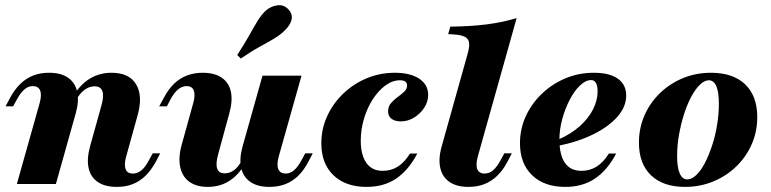

<svg xmlns="http://www.w3.org/2000/svg" viewBox="-20 -711 2980 742"><path d="M431.5 11.3Q386.3 11.3 358.5 -7.3Q330.6 -25.8 322.6 -60.9Q314.5 -96 328.2 -146L372.6 -305.6Q382.3 -341.1 375.4 -359.3Q368.5 -377.4 346 -377.4Q325.8 -377.4 308.1 -364.9Q290.3 -352.4 275.8 -327.4L263.7 -340.3Q290.3 -384.7 327.4 -407.3Q364.5 -429.8 411.3 -429.8Q479 -429.8 506 -385.1Q533.1 -340.3 511.3 -263.7L467.7 -106.5Q458.9 -75 465.3 -57.7Q471.8 -40.3 493.5 -40.3Q511.3 -40.3 526.6 -52.8Q541.9 -65.3 555.6 -91.9L570.2 -118.5H599.2L581.5 -84.7Q563.7 -52.4 541.5 -31Q519.4 -9.7 492.3 0.8Q465.3 11.3 431.5 11.3ZM45.2 0 133.1 -312.1Q141.9 -344.4 135.1 -361.3Q128.2 -378.2 106.5 -378.2Q89.5 -378.2 74.6 -365.7Q59.7 -353.2 45.2 -326.6L30.6 -300H1.6L19.4 -333.9Q37.1 -366.1 59.3 -387.5Q81.5 -408.9 108.9 -419.4Q136.3 -429.8 169.4 -429.8Q215.3 -429.8 242.7 -410.9Q270.2 -391.9 278.2 -356.9Q286.3 -321.8 272.6 -272.6L196 0Z M783.1 11.3Q738.7 11.3 711.3 -8.9Q683.9 -29 676.2 -66.5Q668.5 -104 683.1 -154.8L726.6 -312.1Q735.5 -343.5 729 -360.9Q722.6 -378.2 700.8 -378.2Q683.9 -378.2 668.5 -365.7Q653.2 -353.2 638.7 -326.6L625 -300H595.2L613.7 -333.9Q630.6 -366.1 652.8 -387.5Q675 -408.9 702.8 -419.4Q730.6 -429.8 763.7 -429.8Q808.9 -429.8 836.7 -410.9Q864.5 -391.9 872.2 -356.9Q879.8 -321.8 866.1 -272.6L822.6 -112.9Q812.9 -77.4 819.4 -59.3Q825.8 -41.1 848.4 -41.1Q867.7 -41.1 884.7 -53.6Q901.6 -66.1 914.5 -91.1L926.6 -78.2Q901.6 -33.9 865.3 -11.3Q829 11.3 783.1 11.3ZM1021 11.3Q975.8 11.3 948 -7.7Q920.2 -26.6 912.1 -61.7Q904 -96.8 917.7 -146L994.4 -418.5H1145.2L1057.3 -106.5Q1048.4 -74.2 1055.6 -57.3Q1062.9 -40.3 1083.9 -40.3Q1101.6 -40.3 1116.5 -53.2Q1131.5 -66.1 1145.2 -91.9L1159.7 -118.5H1188.7L1171 -84.7Q1154 -52.4 1131.9 -31Q1109.7 -9.7 1082.3 0.8Q1054.8 11.3 1021 11.3ZM910.5 -484.7 896.8 -498.4Q924.2 -540.3 942.3 -573Q960.5 -605.6 975 -629.4Q989.5 -653.2 1005.6 -668.5Q1025 -686.3 1050.8 -690.3Q1076.6 -694.4 1095.2 -674.2Q1111.3 -656.5 1106.9 -635.5Q1102.4 -614.5 1079.8 -592.7Q1063.7 -576.6 1039.5 -562.1Q1015.3 -547.6 983.5 -530.2Q951.6 -512.9 910.5 -484.7Z M1396.8 11.3Q1315.3 11.3 1268.5 -33.9Q1221.8 -79 1221.8 -157.3Q1221.8 -212.9 1244.4 -262.1Q1266.9 -311.3 1306.5 -349.2Q1346 -387.1 1397.2 -408.5Q1448.4 -429.8 1505.6 -429.8Q1565.3 -429.8 1600 -406.9Q1634.7 -383.9 1634.7 -344.4Q1634.7 -317.7 1619.4 -294.4Q1604 -271 1580.2 -256.5Q1556.5 -241.9 1529 -241.9Q1506.5 -241.9 1493.1 -252Q1479.8 -262.1 1479.8 -280.6Q1479.8 -299.2 1490.7 -312.1Q1501.6 -325 1516.1 -335.5Q1530.6 -346 1541.9 -356.5Q1553.2 -366.9 1553.2 -380.6Q1553.2 -400.8 1525.8 -400.8Q1496.8 -400.8 1469.8 -381Q1442.7 -361.3 1421 -327.8Q1399.2 -294.4 1386.7 -252.4Q1374.2 -210.5 1374.2 -166.9Q1374.2 -112.9 1395.6 -81.9Q1416.9 -50.8 1458.9 -50.8Q1491.9 -50.8 1517.7 -67.3Q1543.5 -83.9 1564.5 -117.7H1592.7Q1558.9 -53.2 1511.3 -21Q1463.7 11.3 1396.8 11.3Z M1790.3 11.3Q1745.2 11.3 1717.3 -7.7Q1689.5 -26.6 1681.5 -62.1Q1673.4 -97.6 1687.1 -146L1786.3 -500Q1796 -532.3 1792.3 -548.8Q1788.7 -565.3 1769.4 -571.8Q1750 -578.2 1712.1 -579L1720.2 -608.1Q1800 -608.9 1862.1 -616.9Q1924.2 -625 1976.6 -641.1L1826.6 -106.5Q1817.7 -74.2 1824.6 -57.3Q1831.5 -40.3 1852.4 -40.3Q1871 -40.3 1885.9 -53.2Q1900.8 -66.1 1914.5 -91.9L1929 -118.5H1958.1L1940.3 -84.7Q1923.4 -52.4 1900.8 -31Q1878.2 -9.7 1851.2 0.8Q1824.2 11.3 1790.3 11.3Z M2164.5 11.3Q2083.1 11.3 2036.3 -33.9Q1989.5 -79 1989.5 -157.3Q1989.5 -212.9 2012.1 -262.1Q2034.7 -311.3 2074.6 -349.2Q2114.5 -387.1 2165.7 -408.5Q2216.9 -429.8 2275 -429.8Q2335.5 -429.8 2367.7 -406.9Q2400 -383.9 2400 -341.9Q2400 -299.2 2367.3 -261.3Q2334.7 -223.4 2275.8 -193.5Q2216.9 -163.7 2137.9 -147.6V-171.8Q2186.3 -192.7 2220.2 -223Q2254 -253.2 2271.8 -288.3Q2289.5 -323.4 2289.5 -357.3Q2289.5 -379.8 2283.1 -390.7Q2276.6 -401.6 2264.5 -401.6Q2243.5 -401.6 2221.8 -381Q2200 -360.5 2182.3 -326.6Q2164.5 -292.7 2153.2 -252Q2141.9 -211.3 2141.9 -171.8Q2141.9 -112.1 2163.3 -81.5Q2184.7 -50.8 2226.6 -50.8Q2259.7 -50.8 2285.9 -67.3Q2312.1 -83.9 2333.1 -117.7H2361.3Q2327.4 -53.2 2279.4 -21Q2231.5 11.3 2164.5 11.3Z M2627.4 11.3Q2542.7 11.3 2496 -33.5Q2449.2 -78.2 2449.2 -159.7Q2449.2 -216.1 2470.6 -264.9Q2491.9 -313.7 2530.2 -350.8Q2568.5 -387.9 2619 -408.9Q2669.4 -429.8 2727.4 -429.8Q2812.9 -429.8 2859.7 -385.1Q2906.5 -340.3 2906.5 -258.1Q2906.5 -202.4 2885.1 -153.6Q2863.7 -104.8 2825.4 -67.7Q2787.1 -30.6 2736.3 -9.7Q2685.5 11.3 2627.4 11.3ZM2636.3 -17.7Q2653.2 -17.7 2671 -34.7Q2688.7 -51.6 2704 -81Q2719.4 -110.5 2731.9 -148.4Q2744.4 -186.3 2751.2 -227.8Q2758.1 -269.4 2758.1 -309.7Q2758.1 -354.8 2748.4 -377.8Q2738.7 -400.8 2719.4 -400.8Q2702.4 -400.8 2684.7 -383.5Q2666.9 -366.1 2651.2 -336.7Q2635.5 -307.3 2623.4 -269.4Q2611.3 -231.5 2604 -189.9Q2596.8 -148.4 2596.8 -108.1Q2596.8 -63.7 2606.9 -40.7Q2616.9 -17.7 2636.3 -17.7Z"/></svg>

Font: Playfair 5pt SemiExpanded Light Black
Style: Italic
Weight: 900
Italic angle: -15.6°
Version: Version 2.001;gftools[0.9.30]